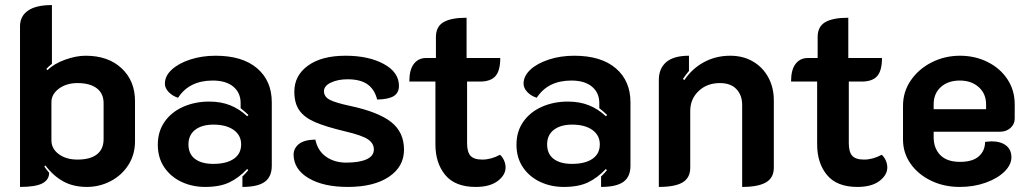

<svg xmlns="http://www.w3.org/2000/svg" viewBox="-20 -729 4063 758"><path d="M59 -625Q59 -665 90.5 -687Q122 -709 185 -709V-477Q171 -466 163 -457L167 -452Q194 -478 237.5 -493.5Q281 -509 318 -509Q407 -509 460 -459.5Q513 -410 513 -330V-171Q513 -119 487 -78Q461 -37 417 -14Q373 9 323 9Q270 9 230.5 -12.5Q191 -34 159 -76L155 -72Q159 -65 165 -58Q171 -51 174 -47Q174 -19 147 -5Q120 9 59 9ZM389 -180V-322Q389 -360 362 -380.5Q335 -401 286 -401Q242 -401 212.5 -379Q183 -357 183 -326V-175Q183 -142 212 -120.5Q241 -99 286 -99Q336 -99 362.5 -119.5Q389 -140 389 -180Z M603 -158Q603 -210 630 -248.5Q657 -287 703.5 -307.5Q750 -328 806 -328Q852 -328 888.5 -313.5Q925 -299 956 -270L961 -275Q952 -284 930 -302V-322Q930 -363 901 -387Q872 -411 820 -411Q727 -411 683 -343Q661 -350 646 -365.5Q631 -381 631 -399Q631 -429 658 -454Q685 -479 731 -494Q777 -509 831 -509Q937 -509 995 -459.5Q1053 -410 1053 -325V-75Q1053 -31 1025 -11Q997 9 937 9V-32Q954 -49 960 -57L956 -62Q923 -27 885.5 -9Q848 9 790 9Q739 9 696.5 -11Q654 -31 628.5 -68.5Q603 -106 603 -158ZM932 -159Q932 -195 902.5 -216Q873 -237 823 -237Q777 -237 750.5 -216.5Q724 -196 724 -159Q724 -121 750 -101.5Q776 -82 822 -82Q874 -82 903 -102Q932 -122 932 -159Z M1139 -118Q1139 -143 1159.5 -160Q1180 -177 1225 -178Q1234 -134 1267 -110.5Q1300 -87 1347 -87Q1398 -87 1427 -100Q1456 -113 1456 -139Q1456 -163 1432.5 -179Q1409 -195 1340 -211Q1265 -229 1223.5 -247Q1182 -265 1162 -293Q1142 -321 1142 -367Q1142 -431 1196 -470Q1250 -509 1344 -509Q1435 -509 1495 -476.5Q1555 -444 1555 -390Q1555 -363 1535 -350Q1515 -337 1469 -336Q1459 -376 1431 -396Q1403 -416 1352 -416Q1314 -416 1286.5 -403Q1259 -390 1259 -369Q1259 -347 1282 -335Q1305 -323 1362 -311Q1474 -287 1524.5 -247Q1575 -207 1575 -138Q1575 -71 1515.5 -31Q1456 9 1353 9Q1257 9 1198.5 -25.5Q1140 -60 1139 -118Z M1699 -159V-407H1596Q1596 -454 1614 -477Q1632 -500 1662 -500H1701V-583Q1701 -624 1731 -641.5Q1761 -659 1822 -659V-500H1955Q1955 -450 1936 -428.5Q1917 -407 1875 -407H1824V-164Q1824 -129 1837.5 -114Q1851 -99 1884 -99Q1919 -99 1954 -118Q1964 -109 1970 -95.5Q1976 -82 1976 -68Q1976 -38 1945 -14.5Q1914 9 1858 9Q1777 9 1738 -38Q1699 -85 1699 -159Z M2019 -158Q2019 -210 2046 -248.5Q2073 -287 2119.5 -307.5Q2166 -328 2222 -328Q2268 -328 2304.5 -313.5Q2341 -299 2372 -270L2377 -275Q2368 -284 2346 -302V-322Q2346 -363 2317 -387Q2288 -411 2236 -411Q2143 -411 2099 -343Q2077 -350 2062 -365.5Q2047 -381 2047 -399Q2047 -429 2074 -454Q2101 -479 2147 -494Q2193 -509 2247 -509Q2353 -509 2411 -459.5Q2469 -410 2469 -325V-75Q2469 -31 2441 -11Q2413 9 2353 9V-32Q2370 -49 2376 -57L2372 -62Q2339 -27 2301.5 -9Q2264 9 2206 9Q2155 9 2112.5 -11Q2070 -31 2044.5 -68.5Q2019 -106 2019 -158ZM2348 -159Q2348 -195 2318.5 -216Q2289 -237 2239 -237Q2193 -237 2166.5 -216.5Q2140 -196 2140 -159Q2140 -121 2166 -101.5Q2192 -82 2238 -82Q2290 -82 2319 -102Q2348 -122 2348 -159Z M2581 -413Q2581 -459 2610.5 -484Q2640 -509 2700 -509V-449Q2688 -435 2676 -417L2682 -413Q2712 -458 2759 -483.5Q2806 -509 2863 -509Q2914 -509 2953 -486Q2992 -463 3013.5 -423Q3035 -383 3035 -333V-67Q3035 -27 3004 -9Q2973 9 2910 9V-315Q2910 -353 2887.5 -377Q2865 -401 2822 -401Q2771 -401 2738 -369.5Q2705 -338 2705 -291V-67Q2705 -27 2675 -9Q2645 9 2581 9Z M3206 -159V-407H3103Q3103 -454 3121 -477Q3139 -500 3169 -500H3208V-583Q3208 -624 3238 -641.5Q3268 -659 3329 -659V-500H3462Q3462 -450 3443 -428.5Q3424 -407 3382 -407H3331V-164Q3331 -129 3344.5 -114Q3358 -99 3391 -99Q3426 -99 3461 -118Q3471 -109 3477 -95.5Q3483 -82 3483 -68Q3483 -38 3452 -14.5Q3421 9 3365 9Q3284 9 3245 -38Q3206 -85 3206 -159Z M3545 -178V-311Q3545 -367 3576 -412Q3607 -457 3658.5 -483Q3710 -509 3770 -509Q3829 -509 3878.5 -484.5Q3928 -460 3957 -416.5Q3986 -373 3986 -317V-261Q3986 -239 3969.5 -224Q3953 -209 3928 -209H3666V-187Q3666 -144 3692 -117Q3718 -90 3770 -90Q3820 -90 3844.5 -112Q3869 -134 3869 -169Q3887 -171 3894 -171Q3931 -171 3952 -154.5Q3973 -138 3973 -108Q3973 -79 3946 -52Q3919 -25 3872 -8Q3825 9 3769 9Q3707 9 3656 -15.5Q3605 -40 3575 -82.5Q3545 -125 3545 -178ZM3873 -298V-317Q3873 -359 3844 -385Q3815 -411 3769 -411Q3723 -411 3694.5 -385.5Q3666 -360 3666 -317V-298Z"/></svg>

Font: K2D
Style: Bold
Weight: 700
Designer: Katatrad Aksorn Co.,Ltd.
Foundry: Cadson Demak Co.,Ltd.
Version: Version 1.000; ttfautohint (v1.6)